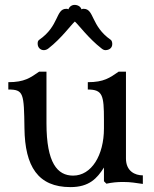

<svg xmlns="http://www.w3.org/2000/svg" viewBox="-20 -751 628 785"><path d="M405 -226C405 -116 354 -33 279 -33C215 -33 170 -84 170 -247V-458H140C104 -433 80 -415 14 -415V-385C77 -385 78 -370 80 -226C82 -71 135 14 268 14C345 14 377 -22 405 -66V-10L415 0C439 -5 459 -7 483 -7C517 -7 533 -3 564 1V-34C532 -34 495 -51 495 -103V-458H465C429 -433 405 -415 339 -415V-385C400 -385 405 -361 405 -261ZM313 -713C310 -724 298 -731 285 -731C273 -731 263 -723 260 -713C256 -715 254 -715 251 -715C207 -715 223 -645 140 -588C134 -584 134 -577 134 -572C134 -557 145 -546 159 -546C165 -546 172 -548 178 -553C231 -594 271 -650 286 -663C301 -650 342 -594 395 -553C401 -548 406 -546 411 -546C424 -546 439 -553 439 -571C439 -578 437 -585 433 -588C351 -645 366 -715 322 -715C319 -715 317 -715 313 -713Z"/></svg>

Font: Milonga
Style: Regular
Weight: 400
Designer: Pablo Impallari, Brenda Gallo, Rodrigo Fuenzalida
Foundry: Pablo Impallari, Brenda Gallo, Rodrigo Fuenzalida
Version: Version 1.000